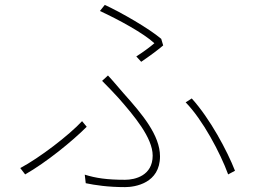

<svg xmlns="http://www.w3.org/2000/svg" viewBox="-20 -763 1040 786"><path d="M558 -510C592 -533 627 -559 648 -577L640 -604C589 -647 478 -711 409 -743L389 -718C465 -683 568 -627 612 -586C596 -572 565 -549 538 -532ZM331 -13C370 -5 422 3 492 3C533 3 635 -13 635 -123C635 -209 563 -295 485 -382C464 -406 441 -434 422 -454L398 -432C420 -410 447 -382 465 -362C529 -289 605 -199 605 -126C605 -44 533 -27 492 -27C417 -27 372 -34 327 -48ZM942 -64C910 -146 840 -277 765 -360L740 -344C809 -274 882 -137 914 -49ZM335 -244 316 -267C262 -209 142 -117 63 -75L83 -49C169 -98 275 -184 335 -244Z"/></svg>

Font: Noto Sans CJK Thin
Style: Regular
Weight: 100
Designer: Ryoko NISHIZUKA (kana & ideographs); Paul D. Hunt (Latin, Greek & Cyrillic); Wenlong ZHANG (bopomofo); Sandoll Communica
Foundry: Adobe Systems Incorporated
Version: Version 1.000;PS 1;hotconv 1.0.78;makeotf.lib2.5.61930